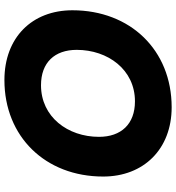

<svg xmlns="http://www.w3.org/2000/svg" viewBox="14 -766 759 826"><g transform="rotate(-90 393.0 -352.5)"><path d="M345.1 7C591 7 762.3 -171.1 762.3 -419.9C762.3 -593.6 645.3 -712.5 462.1 -712.5C218.8 -712.5 47 -536.5 47 -287.6C47 -113.5 165 7 345.1 7ZM370.6 -150.9C272.4 -150.9 217.8 -210.6 217.8 -305.7C217.8 -439.9 303.5 -555.1 439.8 -555.1C537.4 -555.1 592 -496.5 592 -401.4C592 -267.6 506.9 -150.9 370.6 -150.9Z"/></g></svg>

Font: Poppins Devanagari Thin
Style: Italic
Weight: 100
Italic angle: -10°
Designer: Ninad Kale (Devanagari), Jonny Pinhorn (Latin)
Foundry: Indian Type Foundry
Version: 4.005